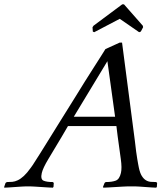

<svg xmlns="http://www.w3.org/2000/svg" viewBox="-39 -862 747 888"><path d="M534.4 -842H526.4L393.5 -743L388.9 -736L390.3 -716L396.6 -713L514.9 -775L604.6 -713L612.3 -716L622.9 -736L621.5 -743ZM525.5 -665H514.5L448.6 -635C444.2 -627.7 437.1 -616.3 427.3 -601C417.4 -585.7 406.1 -568 393.5 -548C380.9 -528 367.3 -506.5 352.6 -483.5C338 -460.5 323.6 -437.3 309.6 -414C280 -366.7 254.8 -326.3 234.1 -293C213.4 -259.7 195.9 -231.5 181.6 -208.5C167.3 -185.5 155.7 -166.8 146.7 -152.5C137.7 -138.2 130.4 -126.7 124.7 -118C119.1 -109.3 114.9 -102.8 112.2 -98.5C109.6 -94.2 106.9 -90.3 104.1 -87C92.2 -70.3 81.4 -57.5 71.7 -48.5C61.9 -39.5 52.6 -32.8 43.6 -28.5C34.6 -24.2 26 -21.7 17.8 -21C9.7 -20.3 1.3 -20 -7.4 -20L-13.3 -16L-19.5 2L-19.4 6C-14.7 6 -7.8 5.7 1.3 5C10.5 4.3 20.2 3.7 30.3 3C40.5 2.3 50.3 1.7 59.8 1C69.3 0.3 76.3 0 81 0H100C104.7 0 111.9 0.3 121.8 1C131.6 1.7 142 2.3 152.8 3C163.7 3.7 174 4.3 183.8 5C193.7 5.7 200.9 6 205.6 6L208.5 2L209.7 -16L205.6 -20C186.3 -20 171.8 -22.2 162.1 -26.5C152.4 -30.8 149.8 -42.7 154.3 -62C157.9 -77.3 168 -98.8 184.7 -126.5C201.4 -154.2 222.3 -189 247.3 -231L275.4 -279H499.4L505.3 -231C511 -189 515.8 -154.2 519.7 -126.5C523.6 -98.8 523.9 -77.3 520.3 -62C515.8 -42.7 507.8 -30.8 496.1 -26.5C484.4 -22.2 468.9 -20 449.6 -20L444.7 -16L437.5 2L438.6 6C443.3 6 451 5.7 461.8 5C472.7 4.3 484 3.7 495.8 3C507.6 2.3 518.9 1.7 529.8 1C540.6 0.3 548.3 0 553 0H586C590.7 0 597.4 0.3 606.3 1C615.1 1.7 624.5 2.3 634.3 3C644.2 3.7 653.7 4.3 662.8 5C672 5.7 678.9 6 683.6 6L686.5 2L687.7 -16L683.6 -20C675 -20 666.5 -20.3 658.3 -21C650.2 -21.7 642.6 -24.2 635.6 -28.5C628.6 -32.8 622.3 -39.5 616.7 -48.5C611.1 -57.5 606.6 -70.3 603.1 -87C602.2 -91.7 601.1 -97.2 599.9 -103.5C598.7 -109.8 597.3 -117.7 595.8 -127C594.3 -136.3 592.6 -147.7 590.7 -161C588.8 -174.3 586.8 -191 584.7 -211ZM302.3 -322 457.7 -579 493.3 -322Z"/></svg>

Font: Quattrocento
Style: Italic
Weight: 400
Italic angle: -13°
Designer: Pablo Impallari
Foundry: Pablo Impallari, Igino Marini, Branda Gallo
Version: Version 2.000